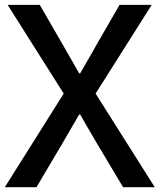

<svg xmlns="http://www.w3.org/2000/svg" viewBox="-20 -779 664 799"><path d="M0 0 245.1 -389.6 11.7 -758.8H145.5L244.1 -587.9Q254.9 -568.4 276.9 -530.8Q298.8 -493.2 309.6 -473.6H313.5Q324.2 -493.2 346.7 -531.2Q369.1 -569.3 378.9 -587.9L477.5 -758.8H611.3L377.9 -389.6L624 0H492.2L383.8 -181.6Q371.1 -202.1 346.7 -245.1Q322.3 -288.1 313.5 -302.7H309.6Q284.2 -257.8 239.3 -181.6L131.8 0Z"/></svg>

Font: Gothic A1 SemiBold
Style: Regular
Weight: 600
Version: Version 2.50